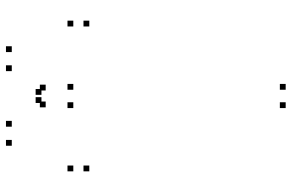

<svg xmlns="http://www.w3.org/2000/svg" viewBox="-191 -801 1002 660"><g transform="rotate(-90 310.0 -471.0)"><path d="M351.5 -720V-740H331.5V-720ZM288.5 -720V-740H268.5V-720ZM288.5 10V-10H268.5V10ZM351.5 10V-10H331.5V10ZM569 -665V-685H549V-665ZM569 -720V-740H549V-720ZM71 -720V-740H51V-720ZM71 -665V-685H51V-665ZM224.5 -931.5V-951.5H204.5V-931.5ZM334 -829.5V-849.5H314V-829.5ZM306 -829.5V-849.5H286V-829.5ZM415.5 -931.5V-951.5H395.5V-931.5ZM481 -931.5V-951.5H461V-931.5ZM349 -815V-835H329V-815ZM291 -815V-835H271V-815ZM159 -931.5V-951.5H139V-931.5Z"/></g></svg>

Font: Monaspace Neon Dots Var
Style: Regular
Weight: 400
Designer: Riley Cran and the Lettermatic Team
Version: Version 1.100 (Monaspace Neon Dots)